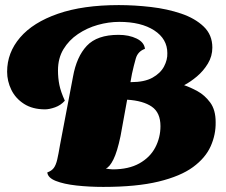

<svg xmlns="http://www.w3.org/2000/svg" viewBox="-20 -711 890 755"><path d="M386 24Q331 24 281 18.5Q231 13 199.5 0.5Q168 -12 166 -33Q183 -39 191.5 -50.5Q200 -62 205 -83.5Q210 -105 216 -141L267 -409Q281 -488 321.5 -531Q362 -574 446 -574Q487 -574 517 -559.5Q547 -545 550 -519Q522 -509 514 -481Q506 -453 499 -421L493 -388H495Q548 -388 579.5 -405.5Q611 -423 625 -449.5Q639 -476 638 -502Q638 -558 586.5 -591.5Q535 -625 449 -625Q407 -625 364.5 -613Q322 -601 286.5 -577Q251 -553 229.5 -517.5Q208 -482 208 -434Q208 -404 213.5 -377Q219 -350 235 -315Q219 -297 196.5 -289Q174 -281 157 -281Q108 -281 74.5 -302.5Q41 -324 24.5 -358Q8 -392 8 -429Q8 -504 59 -563.5Q110 -623 208 -657Q306 -691 447 -691Q509 -691 573.5 -683.5Q638 -676 692.5 -657.5Q747 -639 781 -606.5Q815 -574 815 -524Q815 -490 797.5 -461Q780 -432 754.5 -410.5Q729 -389 704 -376Q728 -368 756.5 -352.5Q785 -337 806.5 -308Q828 -279 828 -231Q829 -182 808.5 -136Q788 -90 739 -54Q690 -18 603.5 3Q517 24 386 24ZM423 -45Q486 -45 528 -68.5Q570 -92 590.5 -131Q611 -170 611 -215Q611 -268 577 -291.5Q543 -315 480 -319L454 -176Q441 -114 426 -84Q411 -54 396 -48Q404 -47 411 -46Q418 -45 423 -45Z"/></svg>

Font: Sansita Swashed Light Black
Style: Regular
Weight: 900
Version: Version 1.003